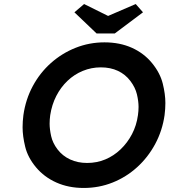

<svg xmlns="http://www.w3.org/2000/svg" viewBox="-20 -922 840 952"><path d="M395 10Q320 10 259.5 -17Q199 -44 158.5 -92.5Q118 -141 105 -194Q92 -247 92 -291Q92 -320 96 -351Q107 -429 142.5 -495Q178 -561 232.5 -609.5Q287 -658 355 -685Q423 -712 498 -712Q574 -712 634 -685Q694 -658 734 -609Q774 -560 787 -507.5Q800 -455 800 -411Q800 -382 796 -351Q785 -274 749.5 -208Q714 -142 660 -93Q606 -44 538.5 -17Q471 10 395 10ZM412 -114Q460 -114 502 -131.5Q544 -149 578 -181.5Q612 -214 634.5 -257Q657 -300 664 -351Q667 -372 667 -392Q667 -420 659 -454Q651 -488 626.5 -520.5Q602 -553 565 -570.5Q528 -588 480 -588Q433 -588 390.5 -570.5Q348 -553 314.5 -521Q281 -489 259 -446Q237 -403 229 -351Q226 -329 226 -309Q226 -282 233.5 -247.5Q241 -213 265.5 -181Q290 -149 327.5 -131.5Q365 -114 412 -114ZM459 -756 349 -861 397 -902 516 -843 653 -902 689 -861 549 -756Z"/></svg>

Font: Lexend Med
Style: Italic
Weight: 500
Italic angle: -8.13011°
Designer: Bonnie Shaver-Troup, Thomas Jockin
Foundry: Lexend
Version: Version 1.007